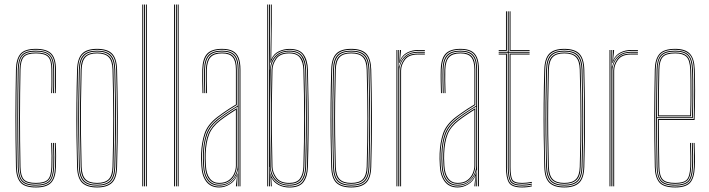

<svg xmlns="http://www.w3.org/2000/svg" viewBox="-20 -820 3122 845"><path d="M138.2 5Q88.5 5 69.9 -17.2Q51.2 -39.5 50.2 -85Q49 -151 48.4 -205.6Q47.8 -260.2 47.9 -309.5Q48 -358.8 48.6 -408.4Q49.2 -458 50.2 -514Q51.2 -560.5 69.9 -582.8Q88.5 -605 138.2 -605Q185.5 -605 205.9 -583.9Q226.2 -562.8 226.2 -514Q226.2 -490.8 226.5 -466.4Q226.8 -442 225.2 -410H221.2Q222.8 -442 222.5 -466.4Q222.2 -490.8 222.2 -514Q222.2 -561 203 -581Q183.8 -601 138.2 -601Q90.2 -601 72.8 -579.9Q55.2 -558.8 54.2 -514Q53.2 -458.5 52.6 -407.4Q52 -356.2 52 -305.4Q52 -254.5 52.5 -200.4Q53 -146.2 54.2 -85Q55.2 -41 72.9 -20Q90.5 1 138.2 1Q182.8 1 201.8 -18.4Q220.8 -37.8 222.2 -85Q223 -108.2 222.9 -133.1Q222.8 -158 221.2 -191H225.2Q226.8 -159.2 226.9 -133Q227 -106.8 226.2 -85Q224.8 -37 205.1 -16Q185.5 5 138.2 5ZM138.2 -3Q92.8 -3 76 -22.2Q59.2 -41.5 58.2 -85Q57.2 -145 56.6 -198.5Q56 -252 56 -302.9Q56 -353.8 56.6 -405.6Q57.2 -457.5 58.2 -514Q59.2 -557.8 75.8 -577.4Q92.2 -597 138.2 -597Q182 -597 200.1 -578.2Q218.2 -559.5 218.2 -514Q218.2 -495 218.5 -468.5Q218.8 -442 217.2 -410H213.2Q214.8 -442 214.5 -468.5Q214.2 -495 214.2 -514Q214.2 -558 197.4 -575.5Q180.5 -593 138.2 -593Q95.2 -593 79.1 -575Q63 -557 62.2 -513.8Q61.2 -458.5 60.6 -407.2Q60 -356 60 -305.1Q60 -254.2 60.5 -200.2Q61 -146.2 62.2 -85.2Q63 -42.5 79.2 -24.8Q95.5 -7 138.2 -7Q180.2 -7 196.5 -24.4Q212.8 -41.8 214.2 -85.2Q215 -108 214.9 -133.5Q214.8 -159 213.2 -191H217.2Q218.8 -154.5 218.9 -129.6Q219 -104.8 218.2 -85.2Q216.5 -40 199.2 -21.5Q182 -3 138.2 -3ZM138.2 -11Q97.5 -11 82.2 -27.5Q67 -44 66.2 -85.2Q65.2 -145 64.6 -198.6Q64 -252.2 64 -303.4Q64 -354.5 64.6 -406.2Q65.2 -458 66.2 -513.8Q67 -555.8 82.2 -572.4Q97.5 -589 138.2 -589Q178.8 -589 194.5 -572.6Q210.2 -556.2 210.2 -514Q210.2 -490.5 210.5 -466.2Q210.8 -442 209.2 -410H205.2Q206.8 -442 206.5 -466.2Q206.2 -490.5 206.2 -514Q206.2 -554.5 191.6 -569.8Q177 -585 138.2 -585Q99 -585 85 -569.4Q71 -553.8 70.2 -513.8Q69.2 -459 68.6 -407.8Q68 -356.5 68 -305.4Q68 -254.2 68.5 -200.1Q69 -146 70.2 -85.2Q71 -46 85 -30.5Q99 -15 138.2 -15Q176.2 -15 190.6 -29.9Q205 -44.8 206.2 -85.5Q207 -108.5 206.9 -133.6Q206.8 -158.8 205.2 -191H209.2Q210.8 -157.8 210.9 -132.4Q211 -107 210.2 -85.5Q209 -43 193.4 -27Q177.8 -11 138.2 -11Z M407.2 5Q363.5 5 342.1 -15Q320.8 -35 319.2 -85Q317.2 -154.5 316.5 -223.4Q315.8 -292.2 316.4 -364.1Q317 -436 319.2 -514Q320.8 -563 341.4 -584Q362 -605 407.2 -605Q452.8 -605 473.2 -584Q493.8 -563 495.2 -514Q498 -410.8 498.4 -305.2Q498.8 -199.8 495.2 -85Q493.8 -35 472.4 -15Q451 5 407.2 5ZM407.2 1Q448.8 1 469.4 -18Q490 -37 491.2 -85.2Q494.8 -202 494.5 -305.8Q494.2 -409.5 491.2 -513.8Q490 -562.2 469.5 -581.6Q449 -601 407.2 -601Q365.8 -601 345.1 -581.6Q324.5 -562.2 323.2 -513.8Q321.2 -444.2 320.5 -375.2Q319.8 -306.2 320.4 -234.6Q321 -163 323.2 -85.2Q324.5 -37 345.1 -18Q365.8 1 407.2 1ZM407.2 -3Q365.8 -3 347.1 -22.1Q328.5 -41.2 327.2 -85.2Q325.2 -159 324.5 -229.2Q323.8 -299.5 324.5 -369.9Q325.2 -440.2 327.2 -513.8Q328.5 -558.5 347.1 -577.8Q365.8 -597 407.2 -597Q448.8 -597 467.4 -577.8Q486 -558.5 487.2 -513.8Q489.2 -444.2 490 -375.2Q490.8 -306.2 490.1 -234.5Q489.5 -162.8 487.2 -85.2Q486 -41.2 467.4 -22.1Q448.8 -3 407.2 -3ZM407.2 -7Q446.8 -7 464.4 -25.1Q482 -43.2 483.2 -85.5Q486.5 -196.2 486.5 -300Q486.5 -403.8 483.2 -513.5Q482 -556 464.4 -574.5Q446.8 -593 407.2 -593Q367.8 -593 350.1 -574.5Q332.5 -556 331.2 -513.5Q329.2 -443.8 328.5 -374.8Q327.8 -305.8 328.4 -234.4Q329 -163 331.2 -85.5Q332.5 -43.2 350.2 -25.1Q368 -7 407.2 -7ZM407.2 -11Q372 -11 354.2 -27.4Q336.5 -43.8 335.2 -85.5Q333.2 -159.5 332.5 -229.8Q331.8 -300 332.5 -370Q333.2 -440 335.2 -513.5Q336.5 -556 354.2 -572.5Q372 -589 407.2 -589Q442.5 -589 460.4 -572.5Q478.2 -556 479.2 -513.5Q482.2 -408.8 482.5 -305.5Q482.8 -202.2 479.2 -85.5Q478.2 -43.8 460.4 -27.4Q442.5 -11 407.2 -11ZM407.2 -15Q442.5 -15 458.4 -31.5Q474.2 -48 475.2 -85.8Q478.5 -197.2 478.5 -299.9Q478.5 -402.5 475.2 -513.5Q474.2 -551.8 458.4 -568.4Q442.5 -585 407.2 -585Q372 -585 356.2 -568.4Q340.5 -551.8 339.2 -513.5Q337.2 -439 336.5 -368.8Q335.8 -298.5 336.5 -228.8Q337.2 -159 339.2 -85.8Q340.5 -48 356.2 -31.5Q372 -15 407.2 -15Z M622.2 0V-800H626.2V0ZM606.2 0V-800H610.2V0ZM614.2 0V-800H618.2V0Z M762.2 0V-800H766.2V0ZM746.2 0V-800H750.2V0ZM754.2 0V-800H758.2V0Z M1034.2 0V-514Q1034.2 -560.8 1016.4 -580.9Q998.5 -601 957.2 -601Q913.2 -601 894.5 -580.2Q875.8 -559.5 874.2 -514Q873.5 -490.8 874 -463.8Q874.5 -436.8 875.2 -410H871.2Q870.5 -436.8 870 -464.5Q869.5 -492.2 870.2 -514Q871.8 -562.8 891.9 -583.9Q912 -605 957.2 -605Q986.2 -605 1004 -595.8Q1021.8 -586.5 1030 -566.5Q1038.2 -546.5 1038.2 -514V0ZM944.2 -7Q973.8 -7 991.8 -21Q1009.8 -35 1018 -54.8Q1026.2 -74.5 1026.2 -91.2V-350.8Q1009 -340.8 985.5 -325.2Q962 -309.8 943.5 -295.2Q906 -266.2 892.6 -230.5Q879.2 -194.8 877.2 -144.8Q876.8 -129.5 877 -121.5Q877.2 -113.5 878.2 -90.5Q880.2 -50.2 897.5 -28.6Q914.8 -7 944.2 -7ZM944.2 -11Q917 -11 900.6 -31.1Q884.2 -51.2 882.2 -90.8Q881.2 -109.5 881 -120Q880.8 -130.5 881.2 -144.8Q883.2 -198.2 897.6 -232.1Q912 -266 946.5 -292.5Q962.5 -305 983.2 -319Q1004 -333 1022.2 -343.8V-91.2Q1022.2 -74.5 1014.8 -55.8Q1007.2 -37 990.1 -24Q973 -11 944.2 -11ZM944.2 -15Q971 -15 987.2 -27.1Q1003.5 -39.2 1010.9 -57Q1018.2 -74.8 1018.2 -91.2V-336.8Q1003.8 -327.8 984.9 -315.1Q966 -302.5 948.5 -289Q913.8 -262 900.5 -228.6Q887.2 -195.2 885.2 -144.5Q884.8 -129.8 885 -122Q885.2 -114.2 886.2 -90.8Q888.2 -54.5 903.2 -34.8Q918.2 -15 944.2 -15ZM944.2 5Q908 5 888.2 -20.2Q868.5 -45.5 866.2 -90Q865.2 -108.5 865 -120.2Q864.8 -132 865.2 -145Q867 -192 880.1 -231.8Q893.2 -271.5 936.2 -304.8Q947.8 -313.5 961.2 -323Q974.8 -332.5 989.2 -342Q1003.8 -351.5 1018.2 -360V-514Q1018.2 -552 1004.1 -568.5Q990 -585 957.2 -585Q922.2 -585 906.9 -568.2Q891.5 -551.5 890.2 -513.5Q889.5 -490.8 890 -465.6Q890.5 -440.5 891.2 -410H887.2Q886.5 -438 886 -465.1Q885.5 -492.2 886.2 -513.5Q887.5 -552.2 903.1 -570.6Q918.8 -589 957.2 -589Q992.2 -589 1007.2 -571.6Q1022.2 -554.2 1022.2 -514V-357.8Q1000.2 -344.8 978.6 -330.2Q957 -315.8 938.2 -301.2Q897.5 -269.5 884.2 -231.1Q871 -192.8 869.2 -145Q868.8 -129.8 869 -121.5Q869.2 -113.2 870.2 -90.2Q872.5 -46.2 891.8 -22.6Q911 1 944.2 1Q972.5 1 994.2 -14.6Q1016 -30.2 1025 -57.5H1026L1022.8 -6V0H1018.5V-4.8L1023 -44.5H1022Q1012.5 -21.8 990.6 -8.4Q968.8 5 944.2 5ZM1026.5 0V-10L1028 -72.2H1027Q1022.5 -45.8 1000.1 -24.4Q977.8 -3 944.2 -3Q912.5 -3 894.5 -25.6Q876.5 -48.2 874.2 -90.5Q873.2 -109 873 -120Q872.8 -131 873.2 -144.8Q875 -191.8 887.6 -229.2Q900.2 -266.8 941.2 -298.5Q954.5 -308.8 969.6 -319Q984.8 -329.2 999.5 -338.6Q1014.2 -348 1026.2 -355V-514Q1026.2 -556.5 1010.2 -574.8Q994.2 -593 957.2 -593Q918.5 -593 901 -574.6Q883.5 -556.2 882.2 -513.8Q881.5 -490.5 882 -463.8Q882.5 -437 883.2 -410H879.2Q878.5 -437.5 878 -464.9Q877.5 -492.2 878.2 -513.8Q879.5 -557.8 897.6 -577.4Q915.8 -597 957.2 -597Q996.2 -597 1013.2 -577.8Q1030.2 -558.5 1030.2 -514V0Z M1156.2 0V-800H1160.2V0ZM1164.2 0V-800H1168.2V-608.5L1167.5 -513.5H1168.5Q1170 -551.8 1192.9 -574.4Q1215.8 -597 1253.8 -597Q1293.2 -597 1309.8 -574.5Q1326.2 -552 1327.2 -513.8Q1329.2 -444.5 1330 -375.5Q1330.8 -306.5 1330.1 -234.8Q1329.5 -163 1327.2 -85.2Q1326.2 -45.8 1309 -24.4Q1291.8 -3 1253.8 -3Q1216 -3 1192.6 -25Q1169.2 -47 1168.2 -85.2H1167.2L1168.2 0ZM1253.2 -7Q1289.2 -7 1305.8 -27.1Q1322.2 -47.2 1323.2 -85.5Q1326.8 -202.5 1326.5 -305.8Q1326.2 -409 1323.2 -513.5Q1322.2 -546.5 1307.9 -569.8Q1293.5 -593 1253.5 -593Q1224 -593 1206.2 -580.4Q1188.5 -567.8 1180.2 -549.4Q1172 -531 1171.5 -513.5Q1169.5 -435 1168.9 -366.1Q1168.2 -297.2 1168.9 -229.1Q1169.5 -161 1171.2 -84.5Q1171.8 -67.8 1179.9 -49.8Q1188 -31.8 1205.9 -19.4Q1223.8 -7 1253.2 -7ZM1253 -11Q1211.5 -11 1193.8 -35.2Q1176 -59.5 1175.2 -85.5Q1173.2 -159.8 1172.5 -229.9Q1171.8 -300 1172.5 -369.9Q1173.2 -439.8 1175.2 -513.5Q1176 -539 1193.2 -564Q1210.5 -589 1253 -589Q1285 -589 1301.6 -570.9Q1318.2 -552.8 1319.2 -513.5Q1321.5 -438.8 1322.1 -369.5Q1322.8 -300.2 1322.1 -230.8Q1321.5 -161.2 1319.2 -85.5Q1318.2 -52.2 1303.8 -31.6Q1289.2 -11 1253 -11ZM1252.8 -15Q1286.8 -15 1300.5 -34.4Q1314.2 -53.8 1315.2 -85.8Q1318.5 -197.8 1318.5 -298.8Q1318.5 -399.8 1315.2 -513.5Q1314.2 -545.5 1300.6 -565.2Q1287 -585 1252.8 -585Q1213.2 -585 1196.6 -561.8Q1180 -538.5 1179.2 -513.5Q1177.2 -438.2 1176.5 -369.1Q1175.8 -300 1176.5 -230.8Q1177.2 -161.5 1179.2 -85.8Q1180 -61 1196.6 -38Q1213.2 -15 1252.8 -15ZM1254.2 5.2Q1227 5.2 1205.6 -6.2Q1184.2 -17.8 1175 -37.2H1174L1175.8 -4.8L1176.2 0H1172.2L1169.5 -57.5H1170.5Q1175.2 -32.8 1197.8 -15.8Q1220.2 1.2 1254 1.2Q1297.2 1.2 1313.6 -23Q1330 -47.2 1331 -84.8Q1333.2 -165.5 1334 -234Q1334.8 -302.5 1334.1 -369.9Q1333.5 -437.2 1331 -513.8Q1330 -549 1314.5 -574.9Q1299 -600.8 1254.2 -600.8Q1225.2 -600.8 1202.5 -587.1Q1179.8 -573.5 1171.5 -543.5H1169.8L1172 -668.5V-800H1176V-717L1173.8 -560.2H1174.8Q1184.2 -582.8 1206.5 -593.8Q1228.8 -604.8 1254.2 -604.8Q1298.5 -604.8 1316.2 -579.8Q1334 -554.8 1335 -513.8Q1337.2 -437 1338 -368.8Q1338.8 -300.5 1338.1 -231.8Q1337.5 -163 1335 -84.8Q1333.8 -43.8 1316 -19.2Q1298.2 5.2 1254.2 5.2Z M1525.8 5Q1482 5 1460.6 -15Q1439.2 -35 1437.8 -85Q1435.8 -154.5 1435 -223.4Q1434.2 -292.2 1434.9 -364.1Q1435.5 -436 1437.8 -514Q1439.2 -563 1459.9 -584Q1480.5 -605 1525.8 -605Q1571.2 -605 1591.8 -584Q1612.2 -563 1613.8 -514Q1616.5 -410.8 1616.9 -305.2Q1617.2 -199.8 1613.8 -85Q1612.2 -35 1590.9 -15Q1569.5 5 1525.8 5ZM1525.8 1Q1567.2 1 1587.9 -18Q1608.5 -37 1609.8 -85.2Q1613.2 -202 1613 -305.8Q1612.8 -409.5 1609.8 -513.8Q1608.5 -562.2 1588 -581.6Q1567.5 -601 1525.8 -601Q1484.2 -601 1463.6 -581.6Q1443 -562.2 1441.8 -513.8Q1439.8 -444.2 1439 -375.2Q1438.2 -306.2 1438.9 -234.6Q1439.5 -163 1441.8 -85.2Q1443 -37 1463.6 -18Q1484.2 1 1525.8 1ZM1525.8 -3Q1484.2 -3 1465.6 -22.1Q1447 -41.2 1445.8 -85.2Q1443.8 -159 1443 -229.2Q1442.2 -299.5 1443 -369.9Q1443.8 -440.2 1445.8 -513.8Q1447 -558.5 1465.6 -577.8Q1484.2 -597 1525.8 -597Q1567.2 -597 1585.9 -577.8Q1604.5 -558.5 1605.8 -513.8Q1607.8 -444.2 1608.5 -375.2Q1609.2 -306.2 1608.6 -234.5Q1608 -162.8 1605.8 -85.2Q1604.5 -41.2 1585.9 -22.1Q1567.2 -3 1525.8 -3ZM1525.8 -7Q1565.2 -7 1582.9 -25.1Q1600.5 -43.2 1601.8 -85.5Q1605 -196.2 1605 -300Q1605 -403.8 1601.8 -513.5Q1600.5 -556 1582.9 -574.5Q1565.2 -593 1525.8 -593Q1486.2 -593 1468.6 -574.5Q1451 -556 1449.8 -513.5Q1447.8 -443.8 1447 -374.8Q1446.2 -305.8 1446.9 -234.4Q1447.5 -163 1449.8 -85.5Q1451 -43.2 1468.8 -25.1Q1486.5 -7 1525.8 -7ZM1525.8 -11Q1490.5 -11 1472.8 -27.4Q1455 -43.8 1453.8 -85.5Q1451.8 -159.5 1451 -229.8Q1450.2 -300 1451 -370Q1451.8 -440 1453.8 -513.5Q1455 -556 1472.8 -572.5Q1490.5 -589 1525.8 -589Q1561 -589 1578.9 -572.5Q1596.8 -556 1597.8 -513.5Q1600.8 -408.8 1601 -305.5Q1601.2 -202.2 1597.8 -85.5Q1596.8 -43.8 1578.9 -27.4Q1561 -11 1525.8 -11ZM1525.8 -15Q1561 -15 1576.9 -31.5Q1592.8 -48 1593.8 -85.8Q1597 -197.2 1597 -299.9Q1597 -402.5 1593.8 -513.5Q1592.8 -551.8 1576.9 -568.4Q1561 -585 1525.8 -585Q1490.5 -585 1474.8 -568.4Q1459 -551.8 1457.8 -513.5Q1455.8 -439 1455 -368.8Q1454.2 -298.5 1455 -228.8Q1455.8 -159 1457.8 -85.8Q1459 -48 1474.8 -31.5Q1490.5 -15 1525.8 -15Z M1732.8 0V-600H1736.8V-590L1734.8 -527.8H1736.8Q1743.2 -556.8 1764.5 -574.4Q1785.8 -592 1819 -592Q1826.8 -592 1834.4 -592Q1842 -592 1849.8 -592V-588Q1842 -588 1834.4 -588Q1826.8 -588 1819 -588Q1789.5 -588 1771.5 -575.2Q1753.5 -562.5 1745.4 -544.1Q1737.2 -525.8 1737.2 -508.8V0ZM1724.8 0V-600H1728.8V0ZM1741.2 0V-508.8Q1741.2 -534.2 1758.6 -559.1Q1776 -584 1819 -584Q1826.8 -584 1834.4 -584Q1842 -584 1849.8 -584V-580Q1842 -580 1834.4 -580Q1826.8 -580 1819 -580Q1779 -580 1762.1 -556.9Q1745.2 -533.8 1745.2 -508.8V0ZM1736.8 -542.5 1740.5 -594V-600H1744.8V-595.2L1740.5 -555.5H1741.5Q1751 -577.8 1772.5 -588.9Q1794 -600 1819 -600Q1826.8 -600 1834.4 -600Q1842 -600 1849.8 -600V-596Q1842 -596 1834.4 -596Q1826.8 -596 1819 -596Q1791 -596 1769.4 -583.1Q1747.8 -570.2 1738.8 -542.5Z M2083.8 0V-514Q2083.8 -560.8 2065.9 -580.9Q2048 -601 2006.8 -601Q1962.8 -601 1944 -580.2Q1925.2 -559.5 1923.8 -514Q1923 -490.8 1923.5 -463.8Q1924 -436.8 1924.8 -410H1920.8Q1920 -436.8 1919.5 -464.5Q1919 -492.2 1919.8 -514Q1921.2 -562.8 1941.4 -583.9Q1961.5 -605 2006.8 -605Q2035.8 -605 2053.5 -595.8Q2071.2 -586.5 2079.5 -566.5Q2087.8 -546.5 2087.8 -514V0ZM1993.8 -7Q2023.2 -7 2041.2 -21Q2059.2 -35 2067.5 -54.8Q2075.8 -74.5 2075.8 -91.2V-350.8Q2058.5 -340.8 2035 -325.2Q2011.5 -309.8 1993 -295.2Q1955.5 -266.2 1942.1 -230.5Q1928.8 -194.8 1926.8 -144.8Q1926.2 -129.5 1926.5 -121.5Q1926.8 -113.5 1927.8 -90.5Q1929.8 -50.2 1947 -28.6Q1964.2 -7 1993.8 -7ZM1993.8 -11Q1966.5 -11 1950.1 -31.1Q1933.8 -51.2 1931.8 -90.8Q1930.8 -109.5 1930.5 -120Q1930.2 -130.5 1930.8 -144.8Q1932.8 -198.2 1947.1 -232.1Q1961.5 -266 1996 -292.5Q2012 -305 2032.8 -319Q2053.5 -333 2071.8 -343.8V-91.2Q2071.8 -74.5 2064.2 -55.8Q2056.8 -37 2039.6 -24Q2022.5 -11 1993.8 -11ZM1993.8 -15Q2020.5 -15 2036.8 -27.1Q2053 -39.2 2060.4 -57Q2067.8 -74.8 2067.8 -91.2V-336.8Q2053.2 -327.8 2034.4 -315.1Q2015.5 -302.5 1998 -289Q1963.2 -262 1950 -228.6Q1936.8 -195.2 1934.8 -144.5Q1934.2 -129.8 1934.5 -122Q1934.8 -114.2 1935.8 -90.8Q1937.8 -54.5 1952.8 -34.8Q1967.8 -15 1993.8 -15ZM1993.8 5Q1957.5 5 1937.8 -20.2Q1918 -45.5 1915.8 -90Q1914.8 -108.5 1914.5 -120.2Q1914.2 -132 1914.8 -145Q1916.5 -192 1929.6 -231.8Q1942.8 -271.5 1985.8 -304.8Q1997.2 -313.5 2010.8 -323Q2024.2 -332.5 2038.8 -342Q2053.2 -351.5 2067.8 -360V-514Q2067.8 -552 2053.6 -568.5Q2039.5 -585 2006.8 -585Q1971.8 -585 1956.4 -568.2Q1941 -551.5 1939.8 -513.5Q1939 -490.8 1939.5 -465.6Q1940 -440.5 1940.8 -410H1936.8Q1936 -438 1935.5 -465.1Q1935 -492.2 1935.8 -513.5Q1937 -552.2 1952.6 -570.6Q1968.2 -589 2006.8 -589Q2041.8 -589 2056.8 -571.6Q2071.8 -554.2 2071.8 -514V-357.8Q2049.8 -344.8 2028.1 -330.2Q2006.5 -315.8 1987.8 -301.2Q1947 -269.5 1933.8 -231.1Q1920.5 -192.8 1918.8 -145Q1918.2 -129.8 1918.5 -121.5Q1918.8 -113.2 1919.8 -90.2Q1922 -46.2 1941.2 -22.6Q1960.5 1 1993.8 1Q2022 1 2043.8 -14.6Q2065.5 -30.2 2074.5 -57.5H2075.5L2072.2 -6V0H2068V-4.8L2072.5 -44.5H2071.5Q2062 -21.8 2040.1 -8.4Q2018.2 5 1993.8 5ZM2076 0V-10L2077.5 -72.2H2076.5Q2072 -45.8 2049.6 -24.4Q2027.2 -3 1993.8 -3Q1962 -3 1944 -25.6Q1926 -48.2 1923.8 -90.5Q1922.8 -109 1922.5 -120Q1922.2 -131 1922.8 -144.8Q1924.5 -191.8 1937.1 -229.2Q1949.8 -266.8 1990.8 -298.5Q2004 -308.8 2019.1 -319Q2034.2 -329.2 2049 -338.6Q2063.8 -348 2075.8 -355V-514Q2075.8 -556.5 2059.8 -574.8Q2043.8 -593 2006.8 -593Q1968 -593 1950.5 -574.6Q1933 -556.2 1931.8 -513.8Q1931 -490.5 1931.5 -463.8Q1932 -437 1932.8 -410H1928.8Q1928 -437.5 1927.5 -464.9Q1927 -492.2 1927.8 -513.8Q1929 -557.8 1947.1 -577.4Q1965.2 -597 2006.8 -597Q2045.8 -597 2062.8 -577.8Q2079.8 -558.5 2079.8 -514V0Z M2277.8 -3Q2236.2 -3 2225.5 -21.6Q2214.8 -40.2 2214.8 -85V-588H2174.8V-592H2214.8V-770H2218.8V-592H2310.8V-588H2218.8V-85Q2218.8 -41.5 2228.8 -24.2Q2238.8 -7 2277.8 -7Q2287.8 -7 2299.2 -8.2Q2310.8 -9.5 2320.8 -11.8V-7.8Q2310.5 -5.2 2299 -4.1Q2287.5 -3 2277.8 -3ZM2277.8 5Q2232.8 5 2219.8 -16Q2206.8 -37 2206.8 -85V-580H2174.8V-584H2210.8V-85Q2210.8 -39 2222.6 -19Q2234.5 1 2277.8 1Q2288.2 1 2299.9 -0.2Q2311.5 -1.5 2320.8 -4V0Q2302.8 5 2277.8 5ZM2277.8 -11Q2239.8 -11 2231.2 -27.8Q2222.8 -44.5 2222.8 -85.2V-584H2310.8V-580H2226.8V-85.2Q2226.8 -45.8 2234.5 -30.4Q2242.2 -15 2277.8 -15Q2287 -15 2298.1 -16.1Q2309.2 -17.2 2320.8 -19.5V-15.5Q2310.8 -13.5 2299.2 -12.2Q2287.8 -11 2277.8 -11ZM2174.8 -596V-600H2206.8V-770H2210.8V-596ZM2222.8 -596V-770H2226.8V-600H2310.8V-596Z M2463.5 5Q2419.8 5 2398.4 -15Q2377 -35 2375.5 -85Q2373.5 -154.5 2372.8 -223.4Q2372 -292.2 2372.6 -364.1Q2373.2 -436 2375.5 -514Q2377 -563 2397.6 -584Q2418.2 -605 2463.5 -605Q2509 -605 2529.5 -584Q2550 -563 2551.5 -514Q2554.2 -410.8 2554.6 -305.2Q2555 -199.8 2551.5 -85Q2550 -35 2528.6 -15Q2507.2 5 2463.5 5ZM2463.5 1Q2505 1 2525.6 -18Q2546.2 -37 2547.5 -85.2Q2551 -202 2550.8 -305.8Q2550.5 -409.5 2547.5 -513.8Q2546.2 -562.2 2525.8 -581.6Q2505.2 -601 2463.5 -601Q2422 -601 2401.4 -581.6Q2380.8 -562.2 2379.5 -513.8Q2377.5 -444.2 2376.8 -375.2Q2376 -306.2 2376.6 -234.6Q2377.2 -163 2379.5 -85.2Q2380.8 -37 2401.4 -18Q2422 1 2463.5 1ZM2463.5 -3Q2422 -3 2403.4 -22.1Q2384.8 -41.2 2383.5 -85.2Q2381.5 -159 2380.8 -229.2Q2380 -299.5 2380.8 -369.9Q2381.5 -440.2 2383.5 -513.8Q2384.8 -558.5 2403.4 -577.8Q2422 -597 2463.5 -597Q2505 -597 2523.6 -577.8Q2542.2 -558.5 2543.5 -513.8Q2545.5 -444.2 2546.2 -375.2Q2547 -306.2 2546.4 -234.5Q2545.8 -162.8 2543.5 -85.2Q2542.2 -41.2 2523.6 -22.1Q2505 -3 2463.5 -3ZM2463.5 -7Q2503 -7 2520.6 -25.1Q2538.2 -43.2 2539.5 -85.5Q2542.8 -196.2 2542.8 -300Q2542.8 -403.8 2539.5 -513.5Q2538.2 -556 2520.6 -574.5Q2503 -593 2463.5 -593Q2424 -593 2406.4 -574.5Q2388.8 -556 2387.5 -513.5Q2385.5 -443.8 2384.8 -374.8Q2384 -305.8 2384.6 -234.4Q2385.2 -163 2387.5 -85.5Q2388.8 -43.2 2406.5 -25.1Q2424.2 -7 2463.5 -7ZM2463.5 -11Q2428.2 -11 2410.5 -27.4Q2392.8 -43.8 2391.5 -85.5Q2389.5 -159.5 2388.8 -229.8Q2388 -300 2388.8 -370Q2389.5 -440 2391.5 -513.5Q2392.8 -556 2410.5 -572.5Q2428.2 -589 2463.5 -589Q2498.8 -589 2516.6 -572.5Q2534.5 -556 2535.5 -513.5Q2538.5 -408.8 2538.8 -305.5Q2539 -202.2 2535.5 -85.5Q2534.5 -43.8 2516.6 -27.4Q2498.8 -11 2463.5 -11ZM2463.5 -15Q2498.8 -15 2514.6 -31.5Q2530.5 -48 2531.5 -85.8Q2534.8 -197.2 2534.8 -299.9Q2534.8 -402.5 2531.5 -513.5Q2530.5 -551.8 2514.6 -568.4Q2498.8 -585 2463.5 -585Q2428.2 -585 2412.5 -568.4Q2396.8 -551.8 2395.5 -513.5Q2393.5 -439 2392.8 -368.8Q2392 -298.5 2392.8 -228.8Q2393.5 -159 2395.5 -85.8Q2396.8 -48 2412.5 -31.5Q2428.2 -15 2463.5 -15Z M2670.5 0V-600H2674.5V-590L2672.5 -527.8H2674.5Q2681 -556.8 2702.2 -574.4Q2723.5 -592 2756.8 -592Q2764.5 -592 2772.1 -592Q2779.8 -592 2787.5 -592V-588Q2779.8 -588 2772.1 -588Q2764.5 -588 2756.8 -588Q2727.2 -588 2709.2 -575.2Q2691.2 -562.5 2683.1 -544.1Q2675 -525.8 2675 -508.8V0ZM2662.5 0V-600H2666.5V0ZM2679 0V-508.8Q2679 -534.2 2696.4 -559.1Q2713.8 -584 2756.8 -584Q2764.5 -584 2772.1 -584Q2779.8 -584 2787.5 -584V-580Q2779.8 -580 2772.1 -580Q2764.5 -580 2756.8 -580Q2716.8 -580 2699.9 -556.9Q2683 -533.8 2683 -508.8V0ZM2674.5 -542.5 2678.2 -594V-600H2682.5V-595.2L2678.2 -555.5H2679.2Q2688.8 -577.8 2710.2 -588.9Q2731.8 -600 2756.8 -600Q2764.5 -600 2772.1 -600Q2779.8 -600 2787.5 -600V-596Q2779.8 -596 2772.1 -596Q2764.5 -596 2756.8 -596Q2728.8 -596 2707.1 -583.1Q2685.5 -570.2 2676.5 -542.5Z M2951.8 5Q2900.2 5 2881.5 -17.4Q2862.8 -39.8 2861.8 -85Q2860.5 -151 2859.9 -205.6Q2859.2 -260.2 2859.4 -309.5Q2859.5 -358.8 2860.1 -408.4Q2860.8 -458 2861.8 -514Q2862.8 -559.5 2882 -582.2Q2901.2 -605 2951.8 -605Q2995.8 -605 3015.8 -584Q3035.8 -563 3037.5 -515.8Q3038.2 -498.5 3038.6 -475.2Q3039 -452 3039.1 -423.6Q3039.2 -395.2 3038.6 -362.1Q3038 -329 3036.8 -292H2879.5Q2879.5 -249.2 2879.8 -216.1Q2880 -183 2880.6 -152Q2881.2 -121 2881.8 -85.2Q2882.5 -45.8 2896.9 -30.4Q2911.2 -15 2951.8 -15Q2988.5 -15 3002.2 -28.9Q3016 -42.8 3017.8 -85.8Q3018.5 -103.2 3018.4 -131Q3018.2 -158.8 3016.8 -191H3020.8Q3022.2 -160 3022.4 -131.6Q3022.5 -103.2 3021.8 -85.8Q3020 -40.8 3004.8 -25.9Q2989.5 -11 2951.8 -11Q2909.5 -11 2894 -27.4Q2878.5 -43.8 2877.8 -85.2Q2877.2 -117.8 2876.6 -149.5Q2876 -181.2 2875.8 -216.9Q2875.5 -252.5 2875.5 -296H3033Q3034.2 -336 3034.8 -369.4Q3035.2 -402.8 3035.2 -429.9Q3035.2 -457 3034.8 -478.4Q3034.2 -499.8 3033.5 -515.8Q3031.8 -565.5 3010.8 -583.2Q2989.8 -601 2951.8 -601Q2903 -601 2884.9 -579.5Q2866.8 -558 2865.8 -514Q2864.8 -458.8 2864.1 -407.4Q2863.5 -356 2863.5 -304.9Q2863.5 -253.8 2864 -199.8Q2864.5 -145.8 2865.8 -85Q2866.8 -40 2885 -19.5Q2903.2 1 2951.8 1Q2994.5 1 3013 -17.1Q3031.5 -35.2 3033.8 -85.2Q3034.2 -96.5 3034.4 -113.2Q3034.5 -130 3034.1 -150.1Q3033.8 -170.2 3032.8 -191H3036.8Q3038 -162.2 3038.4 -133.9Q3038.8 -105.5 3037.8 -85Q3035.5 -34.8 3016.5 -14.9Q2997.5 5 2951.8 5ZM2951.8 -3Q2904.8 -3 2887.8 -22.2Q2870.8 -41.5 2869.8 -85Q2868.8 -144.8 2868.1 -198.5Q2867.5 -252.2 2867.5 -303.4Q2867.5 -354.5 2868.1 -406.4Q2868.8 -458.2 2869.8 -514Q2870.8 -557.8 2888.2 -577.4Q2905.8 -597 2951.8 -597Q2992.8 -597 3010.4 -578.1Q3028 -559.2 3029.8 -512.8Q3030.2 -499.8 3030.8 -469.6Q3031.2 -439.5 3031.1 -396.1Q3031 -352.8 3029 -300H2871.5Q2871.5 -233.5 2872.1 -184Q2872.8 -134.5 2873.8 -85.2Q2874.5 -41.5 2891.6 -24.2Q2908.8 -7 2951.8 -7Q2992 -7 3007.9 -23.2Q3023.8 -39.5 3025.8 -85.5Q3026.5 -102.8 3026.4 -130.9Q3026.2 -159 3024.8 -191H3028.8Q3030 -165.8 3030.4 -136.2Q3030.8 -106.8 3029.8 -85.5Q3027.8 -37.2 3010.6 -20.1Q2993.5 -3 2951.8 -3ZM2871.5 -304H3025.2Q3027 -350.5 3027.2 -392.8Q3027.5 -435 3027 -466.6Q3026.5 -498.2 3025.8 -512.8Q3024 -558.2 3007.2 -575.6Q2990.5 -593 2951.8 -593Q2908 -593 2891.2 -574.6Q2874.5 -556.2 2873.8 -513.8Q2872.8 -465.5 2872.1 -417.1Q2871.5 -368.8 2871.5 -304ZM2875.5 -308Q2875.5 -350.5 2875.8 -383.1Q2876 -415.8 2876.6 -446.4Q2877.2 -477 2877.8 -513.8Q2878.5 -555 2894.4 -572Q2910.2 -589 2951.8 -589Q2986.8 -589 3003.4 -573.5Q3020 -558 3021.8 -513Q3022.2 -500 3022.8 -470.9Q3023.2 -441.8 3023.1 -400.1Q3023 -358.5 3021.2 -308ZM2879.5 -312H3017.5Q3019 -357.8 3019.1 -398.5Q3019.2 -439.2 3018.8 -469.2Q3018.2 -499.2 3017.8 -513Q3016 -555.5 3000.9 -570.2Q2985.8 -585 2951.8 -585Q2911.5 -585 2897 -568.9Q2882.5 -552.8 2881.8 -513.8Q2881.2 -478.5 2880.6 -448.2Q2880 -418 2879.8 -385.9Q2879.5 -353.8 2879.5 -312Z"/></svg>

Font: Big Shoulders Inline Thin
Style: Regular
Weight: 100
Designer: Patric King
Foundry: XO Type Co
Version: Version 2.002